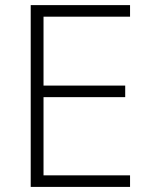

<svg xmlns="http://www.w3.org/2000/svg" viewBox="-20 -734 592 754"><path d="M490.7 0H100.6V-713.9H490.7V-668.5H150.9V-397.9H471.7V-352.5H150.9V-45.4H490.7Z"/></svg>

Font: Open Sans Light
Style: Regular
Weight: 300
Designer: Monotype Design Team
Foundry: Monotype Imaging Inc.
Version: Version 3.000; ttfautohint (v1.8.4)